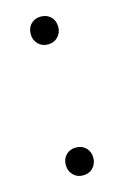

<svg xmlns="http://www.w3.org/2000/svg" viewBox="-87 -548 387 599"><g transform="rotate(-15 106.0 -248.5)"><path d="M106 -505Q126 -505 138.5 -492.5Q151 -480 151 -460Q151 -441 138.5 -428Q126 -415 106 -415Q87 -415 74.5 -428Q62 -441 62 -460Q62 -480 74.5 -492.5Q87 -505 106 -505ZM106 -82Q126 -82 138.5 -69.5Q151 -57 151 -37Q151 -18 138.5 -5Q126 8 106 8Q87 8 74.5 -5Q62 -18 62 -37Q62 -57 74.5 -69.5Q87 -82 106 -82Z"/></g></svg>

Font: Prodigy Sans Light
Style: Regular
Weight: 300
Designer: Wei Huang
Foundry: Wei Huang
Version: Version 1.003; ttfautohint (v1.8.3)